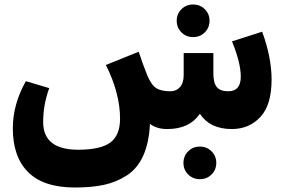

<svg xmlns="http://www.w3.org/2000/svg" viewBox="-20 -574 1275 854"><path d="M766 -482Q766 -512 787 -533Q808 -554 839 -554Q870 -554 891 -533Q912 -512 912 -482Q912 -451 891 -430Q870 -409 839 -409Q808 -409 787 -430Q766 -451 766 -482ZM1146 -433Q1188 -319 1188 -220Q1188 -107 1138 -53.5Q1088 0 1011 0Q914 0 869 -68Q823 0 724 0Q677 0 647 -23Q643 61 617 118.5Q591 176 544.5 206Q498 236 443.5 248Q389 260 314 260H313Q174 260 105.5 192Q37 124 37 -3Q37 -110 95 -213L199 -182Q172 -109 172 -31Q172 92 328 92Q427 92 470.5 60Q514 28 514 -46Q514 -159 451 -285L597 -344Q613 -294 635 -239Q654 -194 676.5 -181Q699 -168 738 -168Q764 -168 780.5 -186.5Q797 -205 797 -240V-338H929V-248Q929 -205 944.5 -186.5Q960 -168 995 -168Q1051 -168 1051 -233Q1051 -294 1012 -390ZM942 151Q942 181 921 202Q900 223 869 223Q838 223 817 202Q796 181 796 151Q796 120 817 99Q838 78 869 78Q900 78 921 99Q942 120 942 151Z"/></svg>

Font: FiraGO ExtraBold
Style: Regular
Weight: 800
Designer: bBox Type
Foundry: bBox Type GmbH
Version: Version 1.001;PS 001.001;hotconv 1.0.88;makeotf.lib2.5.64775